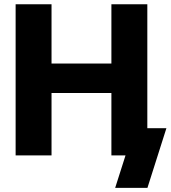

<svg xmlns="http://www.w3.org/2000/svg" viewBox="-20 -748 821 924"><path d="M55.2 0V-727.5H228V-442.4H516.1V-727.5H689V0H516.1V-300.3H228V0ZM534.2 156.2 584 0H541V-130.9H780.8L689.5 156.2Z"/></svg>

Font: Inter 17pt ExtraBold
Style: Regular
Weight: 800
Version: Version 4.001;git-66647c0bb